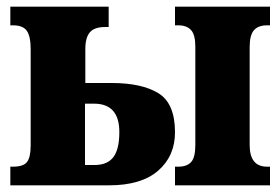

<svg xmlns="http://www.w3.org/2000/svg" viewBox="-20 -556 841 576"><path d="M11 -56H19Q50 -56 61 -70Q72 -84 72 -120V-408Q72 -447 60.5 -463.5Q49 -480 19 -480H11V-536H306V-475H296Q263 -475 249.5 -459Q236 -443 236 -409V-307H315Q405 -307 455 -276.5Q505 -246 505 -159Q505 -88 454.5 -44Q404 0 307 0H11ZM505 -56H515Q541 -56 553.5 -70Q566 -84 566 -121V-416Q566 -452 553 -466Q540 -480 515 -480H505V-536H790V-480H781Q755 -480 742 -465.5Q729 -451 729 -415V-121Q729 -56 781 -56H790V0H505ZM264 -61Q302 -61 320 -84.5Q338 -108 338 -160Q338 -245 262 -245H235V-61Z"/></svg>

Font: Noto Serif CondBlack
Style: Regular
Weight: 900
Width: 3
Designer: Monotype Design Team
Foundry: Monotype Imaging Inc.
Version: Version 1.001